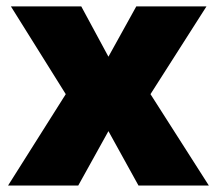

<svg xmlns="http://www.w3.org/2000/svg" viewBox="-20 -573 670 593"><path d="M221.7 0H4.9L183.1 -282.2L13.7 -553.2H231L314.9 -397.9L400.9 -553.2H617.7L444.8 -282.2L625 0H407.7L314.9 -168Z"/></svg>

Font: Nokora Black
Style: Regular
Weight: 900
Designer: Danh Hong
Version: Version 8.000; ttfautohint (v1.8.3)